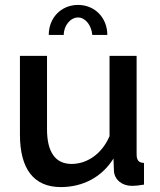

<svg xmlns="http://www.w3.org/2000/svg" viewBox="-20 -750 649 780"><path d="M239 -608C239 -646 266 -679 297 -679C326 -679 351 -649 355 -608H416C416 -678 365 -730 297 -730C229 -730 178 -678 178 -608ZM61 -203C61 -63 118 10 227 10C316 10 394 -30 441 -106L443 -54C446 -19 476 5 516 5C529 5 542 4 565 0V-88C543 -89 535 -99 535 -124V-523H425V-197C394 -124 333 -84 271 -84C205 -84 171 -132 171 -225V-523H61Z"/></svg>

Font: FIGSv2-sans-serif SemiBold
Style: Regular
Weight: 600
Designer: Matt McInerney, Pablo Impallari, Rodrigo Fuenzalida,Mirko Velimirovic
Foundry: Matt McInerney, Pablo Impallari, Rodrigo Fuenzalida
Version: Version 4.021;hotconv 1.0.109;makeotfexe 2.5.65596